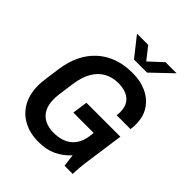

<svg xmlns="http://www.w3.org/2000/svg" viewBox="-244 -1025 1175 1175"><g transform="rotate(45 343.0 -437.5)"><path d="M291 10Q220 10 164.5 -19Q109 -48 78 -103Q47 -158 47 -236Q47 -257 53 -301.5Q59 -346 65 -389Q75 -464 103 -521Q131 -578 174.5 -617Q218 -656 274.5 -676Q331 -696 398 -696H408Q472 -696 524.5 -671.5Q577 -647 608 -600.5Q639 -554 639 -487Q639 -476 638.5 -465Q638 -454 636 -444H516Q517 -452 517.5 -459Q518 -466 518 -473Q518 -515 500.5 -541Q483 -567 453 -579Q423 -591 386 -591Q334 -591 293.5 -569Q253 -547 227 -502.5Q201 -458 191 -389Q186 -352 182.5 -327.5Q179 -303 177 -287Q175 -271 174.5 -260.5Q174 -250 174 -241Q174 -192 192 -159.5Q210 -127 242.5 -111Q275 -95 318 -95Q353 -95 382.5 -103.5Q412 -112 435 -130.5Q458 -149 472.5 -178.5Q487 -208 491 -250L493 -268H317L331 -367H625L592 -132Q586 -92 583 -59Q580 -26 580 0H509L499 -80Q460 -37 410.5 -13.5Q361 10 297 10ZM350 -760 251 -885H348L426 -786H391L498 -885H594L463 -760Z"/></g></svg>

Font: Chivo Medium
Style: Italic
Weight: 500
Italic angle: -8.05°
Designer: Hector Gatti
Foundry: Omnibus-Type
Version: Version 2.002